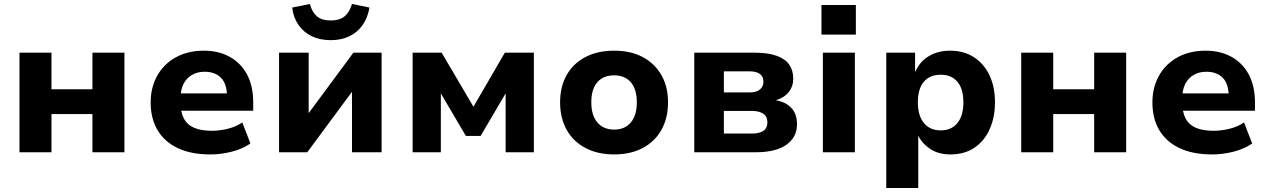

<svg xmlns="http://www.w3.org/2000/svg" viewBox="-20 -766 6386 966"><path d="M78 0V-501H239V-317H445V-501H606V0H445V-192H239V0Z M1039 11Q941 11 874 -21Q807 -53 772.5 -111.5Q738 -170 738 -251Q738 -325 770.5 -384Q803 -443 863.5 -477Q924 -511 1006 -511Q1080 -511 1136 -480Q1192 -449 1223 -391Q1254 -333 1254 -251V-209H866V-296H1135L1122 -281Q1122 -344 1092 -374.5Q1062 -405 1009 -405Q973 -405 945.5 -389Q918 -373 903 -343Q888 -313 888 -269V-254Q888 -202 905 -170Q922 -138 957 -123Q992 -108 1046 -108Q1084 -108 1125.5 -118Q1167 -128 1199 -150L1240 -44Q1199 -16 1145 -2.5Q1091 11 1039 11Z M1384 0V-501H1533V-190H1528L1758 -501H1900V0H1751V-311H1756L1526 0ZM1644 -564Q1589 -564 1548 -584Q1507 -604 1481.5 -641Q1456 -678 1450 -728L1539 -746Q1550 -705 1574.5 -684Q1599 -663 1644 -663Q1689 -663 1714 -684Q1739 -705 1751 -746L1839 -728Q1830 -676 1804 -639.5Q1778 -603 1737.5 -583.5Q1697 -564 1644 -564Z M2056 0V-501H2202L2362 -229L2520 -501H2666V0H2524V-303H2528L2398 -82H2324L2194 -303H2198V0Z M3070 11Q2987 11 2925.5 -21.5Q2864 -54 2831 -113Q2798 -172 2798 -251Q2798 -330 2831 -388.5Q2864 -447 2925.5 -479Q2987 -511 3070 -511Q3153 -511 3213.5 -479Q3274 -447 3307.5 -388.5Q3341 -330 3341 -251Q3341 -172 3308 -113Q3275 -54 3214 -21.5Q3153 11 3070 11ZM3070 -114Q3124 -114 3154 -150Q3184 -186 3184 -251Q3184 -317 3154 -352Q3124 -387 3070 -387Q3015 -387 2985 -352Q2955 -317 2955 -251Q2955 -186 2985.5 -150Q3016 -114 3070 -114Z M3473 0V-501H3775Q3845 -501 3888.5 -485Q3932 -469 3951.5 -440Q3971 -411 3971 -370Q3971 -331 3948 -302.5Q3925 -274 3882 -261V-262Q3921 -255 3944.5 -238Q3968 -221 3979 -197Q3990 -173 3990 -141Q3990 -76 3937 -38Q3884 0 3783 0ZM3622 -94H3763Q3800 -94 3820.5 -107.5Q3841 -121 3841 -151Q3841 -180 3820 -194Q3799 -208 3763 -208H3622ZM3622 -301H3753Q3785 -301 3803 -315.5Q3821 -330 3821 -355Q3821 -381 3803 -394Q3785 -407 3753 -407H3622Z M4113 -592V-741H4286V-592ZM4120 0V-501H4281V0Z M4439 180V-501H4584V-405H4585Q4608 -457 4654 -484Q4700 -511 4760 -511Q4830 -511 4880.5 -478Q4931 -445 4958.5 -387Q4986 -329 4986 -251Q4986 -176 4959.5 -116.5Q4933 -57 4883 -23Q4833 11 4761 11Q4703 11 4662 -15.5Q4621 -42 4600 -83V180ZM4713 -110Q4767 -110 4797 -147Q4827 -184 4827 -251Q4827 -319 4797 -354.5Q4767 -390 4713 -390Q4658 -390 4628 -354.5Q4598 -319 4598 -251Q4598 -184 4628.5 -147Q4659 -110 4713 -110Z M5118 0V-501H5279V-317H5485V-501H5646V0H5485V-192H5279V0Z M6079 11Q5981 11 5914 -21Q5847 -53 5812.5 -111.5Q5778 -170 5778 -251Q5778 -325 5810.5 -384Q5843 -443 5903.5 -477Q5964 -511 6046 -511Q6120 -511 6176 -480Q6232 -449 6263 -391Q6294 -333 6294 -251V-209H5906V-296H6175L6162 -281Q6162 -344 6132 -374.5Q6102 -405 6049 -405Q6013 -405 5985.5 -389Q5958 -373 5943 -343Q5928 -313 5928 -269V-254Q5928 -202 5945 -170Q5962 -138 5997 -123Q6032 -108 6086 -108Q6124 -108 6165.5 -118Q6207 -128 6239 -150L6280 -44Q6239 -16 6185 -2.5Q6131 11 6079 11Z"/></svg>

Font: Nunito Sans 8pt ExtraBold
Style: Regular
Weight: 800
Version: Version 3.101;gftools[0.9.27]